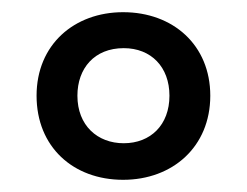

<svg xmlns="http://www.w3.org/2000/svg" viewBox="-20 -743 405 315"><path d="M182 -448C263 -448 325 -502 325 -586C325 -669 264 -723 182 -723C102 -723 40 -670 40 -586C40 -502 100 -448 182 -448ZM183 -508C140 -508 107 -537 107 -586C107 -631 135 -664 183 -664C228 -664 258 -633 258 -586C258 -538 227 -508 183 -508Z"/></svg>

Font: Noto Sans Gujarati ExtraCondensed Medium
Style: Regular
Weight: 500
Width: 2
Designer: Jelle Bosma - Monotype Design Team, Universal Thirst
Foundry: Monotype Imaging Inc.
Version: Version 2.106